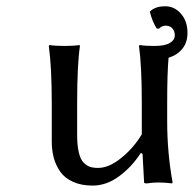

<svg xmlns="http://www.w3.org/2000/svg" viewBox="-20 -575 611 605"><path d="M424.8 -92.8 422.9 -91.8Q395 -48.8 355.2 -19.5Q315.4 9.8 272 9.8Q236.3 9.8 210.2 -2Q184.1 -13.7 169.9 -33.9Q155.8 -54.2 149.4 -77.9Q143.1 -101.6 143.1 -128.9V-250Q143.1 -362.3 133.8 -430.2L136.2 -433.1Q154.3 -430.2 183.1 -430.2Q211.9 -430.2 230 -433.1L231.9 -430.2Q223.1 -370.1 223.1 -250V-149.9Q223.1 -116.7 228.3 -94.7Q233.4 -72.8 243.4 -62.7Q253.4 -52.7 263.7 -49.3Q273.9 -45.9 289.1 -45.9Q323.7 -45.9 362.8 -77.9Q401.9 -109.9 426.8 -151.9V-250Q426.8 -365.7 418 -430.2L419.9 -433.1Q438 -430.2 466.8 -430.2Q499 -430.2 514.9 -439.5Q530.8 -448.7 530.8 -463.9Q530.8 -476.6 523.2 -485.4Q515.6 -494.1 502 -494.1Q490.2 -494.1 481 -484.9H474.1Q460.4 -505.4 452.1 -538.1Q467.8 -555.2 501 -555.2Q529.8 -555.2 550.3 -531.7Q570.8 -508.3 570.8 -471.2Q570.8 -440.9 554.2 -420.9Q537.6 -400.9 511.2 -393.1Q506.8 -346.7 506.8 -250V-192.9Q506.8 -93.8 523.9 0L522 2.9Q502 0 477.1 0Q462.4 0 442.9 2.9Q434.1 2.9 434.1 0L429.2 -89.8Z"/></svg>

Font: Linear Smooth
Style: Regular
Weight: 400
Designer: Philipp H. Poll, Flanker
Foundry: Philipp H. Poll, reworked by Flanker
Version: Version 1.061 | FøM Fix